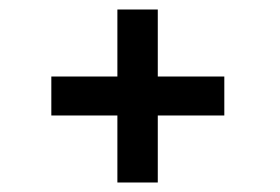

<svg xmlns="http://www.w3.org/2000/svg" viewBox="-20 -436 590 404"><path d="M312 -416V-275H452V-193H312V-52H227V-193H88V-275H227V-416Z"/></svg>

Font: Josefin Sans
Style: Regular
Weight: 400
Designer: Santiago Orozco
Foundry: Typemade
Version: Version 2.000